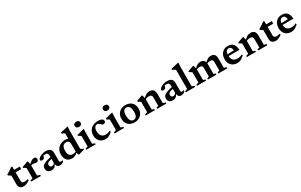

<svg xmlns="http://www.w3.org/2000/svg" viewBox="328 -2712 7392 4715"><g transform="rotate(-30 4024.5 -355.0)"><path d="M217 -144Q217 -110 237.8 -94Q258.5 -78 301 -78Q321 -78 344.5 -82Q368 -86 395 -93.5V-55.5Q356 -30.5 326 -15.8Q296 -1 272.2 5.2Q248.5 11.5 227 11.5Q185.5 11.5 154 -2.5Q122.5 -16.5 105 -45Q87.5 -73.5 87.5 -117V-370L14 -418V-443Q29.5 -451 46.5 -460.8Q63.5 -470.5 81.2 -481.8Q99 -493 116.8 -505Q134.5 -517 151 -529.5Q167.5 -542 182.5 -554H217V-445.5ZM164.5 -387 165.5 -459H380L374 -387Z M783.5 -467.5Q814.5 -467.5 829 -450.8Q843.5 -434 843.5 -408Q843.5 -375.5 827 -357.5Q810.5 -339.5 789.5 -339.5Q768 -339.5 750.8 -342.8Q733.5 -346 716.5 -349Q699.5 -352 679.5 -352Q667.5 -352 655.8 -349.5Q644 -347 632.8 -342Q621.5 -337 610 -328.5L597 -352Q631 -385 657.5 -407.2Q684 -429.5 705.8 -442.8Q727.5 -456 746.5 -461.8Q765.5 -467.5 783.5 -467.5ZM634 -367.5V-55.5L710 -30.5V0H435.5V-30.5L504.5 -54V-342Q497 -350 486.2 -358Q475.5 -366 461.5 -374.5Q447.5 -383 430.5 -391V-413.5L593.5 -471.5H613Z M1178.5 -290 1177 -239Q1123 -229.5 1089.5 -218.8Q1056 -208 1038.2 -195.8Q1020.5 -183.5 1014 -169.2Q1007.5 -155 1007.5 -137Q1007.5 -104 1024 -88.2Q1040.5 -72.5 1070 -72.5Q1092 -72.5 1109.2 -82Q1126.5 -91.5 1136.8 -107.5Q1147 -123.5 1147 -143V-329.5Q1147 -367.5 1128.2 -388.2Q1109.5 -409 1065.5 -409Q1045.5 -409 1027.2 -405.8Q1009 -402.5 993.5 -397L1018 -430.5Q1014.5 -408 1010.8 -391.2Q1007 -374.5 1002.8 -362.5Q998.5 -350.5 992.5 -341.5Q984.5 -328.5 969.8 -323Q955 -317.5 935 -317.5Q910.5 -317.5 897.8 -326.8Q885 -336 885 -351.5Q885 -370.5 903.5 -391Q922 -411.5 954 -429.2Q986 -447 1027.8 -458.2Q1069.5 -469.5 1116 -469.5Q1176 -469.5 1211.2 -452Q1246.5 -434.5 1261.5 -402.2Q1276.5 -370 1276.5 -326V-103.5Q1276.5 -88.5 1280.8 -79Q1285 -69.5 1293.8 -65Q1302.5 -60.5 1315 -60.5Q1325 -60.5 1336.8 -63.5Q1348.5 -66.5 1361 -72.5V-34.5Q1335.5 -13 1306.2 -0.8Q1277 11.5 1250 11.5Q1217.5 11.5 1195.5 -2Q1173.5 -15.5 1162.5 -41.2Q1151.5 -67 1150.5 -104.5L1155 -107.5Q1146 -68 1126.2 -41.2Q1106.5 -14.5 1078.2 -1.2Q1050 12 1014 12Q952.5 12 916 -19Q879.5 -50 879.5 -110.5Q879.5 -141.5 891.8 -166.8Q904 -192 936 -213.2Q968 -234.5 1026.8 -253.2Q1085.5 -272 1178.5 -290Z M1750 -311Q1750 -355.5 1727 -382Q1704 -408.5 1655.5 -408.5Q1616.5 -408.5 1589.2 -389.5Q1562 -370.5 1547.8 -332Q1533.5 -293.5 1533.5 -235Q1533.5 -179.5 1548.5 -142.8Q1563.5 -106 1591.5 -88.2Q1619.5 -70.5 1659 -70.5Q1689 -70.5 1719.8 -79Q1750.5 -87.5 1780 -105V-69Q1741 -43 1713.8 -27Q1686.5 -11 1666.8 -2.5Q1647 6 1631.2 9Q1615.5 12 1599.5 12Q1533 12 1488 -15.5Q1443 -43 1420.2 -92.5Q1397.5 -142 1397.5 -208Q1397.5 -270.5 1418.5 -319.2Q1439.5 -368 1476.2 -402Q1513 -436 1560.5 -453.5Q1608 -471 1661 -471Q1690.5 -471 1716.8 -466.8Q1743 -462.5 1770 -453Q1797 -443.5 1828.5 -427.5L1750 -412V-604Q1743 -611 1730.2 -618.2Q1717.5 -625.5 1701.8 -633Q1686 -640.5 1670 -647.5V-676L1866.5 -722.5H1888L1880 -616V-98Q1885 -93.5 1893.5 -87.5Q1902 -81.5 1912.2 -75.5Q1922.5 -69.5 1933 -64.5Q1943.5 -59.5 1952 -56V-34L1789.5 11.5H1772.5L1750 -78.5Z M2126.5 -574Q2087.5 -574 2064.8 -594.5Q2042 -615 2042 -649Q2042 -682 2064.8 -702.2Q2087.5 -722.5 2126.5 -722.5Q2166 -722.5 2188.5 -702.2Q2211 -682 2211 -649Q2211 -615 2188.5 -594.5Q2166 -574 2126.5 -574ZM2202 -471 2195.5 -359.5V-54L2264 -30.5V0H1997V-30.5L2066 -54V-349Q2059.5 -356 2047.8 -364.5Q2036 -373 2021.2 -381.8Q2006.5 -390.5 1992 -397.5V-423L2175 -471Z M2596 -471Q2650 -471 2682 -459.8Q2714 -448.5 2728.2 -430.8Q2742.5 -413 2742.5 -393.5Q2742.5 -374.5 2733.8 -360.2Q2725 -346 2710.5 -338Q2696 -330 2679 -330Q2666.5 -330 2653 -338.2Q2639.5 -346.5 2626 -358.8Q2612.5 -371 2599 -383.2Q2585.5 -395.5 2572.8 -403.8Q2560 -412 2547.5 -412Q2518.5 -412 2495 -397.2Q2471.5 -382.5 2457.5 -351Q2443.5 -319.5 2443.5 -268.5Q2443.5 -206.5 2461.8 -165.2Q2480 -124 2515.2 -103.8Q2550.5 -83.5 2601 -83.5Q2636 -83.5 2667 -92.5Q2698 -101.5 2730 -120L2740.5 -84.5Q2706 -51 2673.5 -29.5Q2641 -8 2609.5 2Q2578 12 2546 12Q2477.5 12 2427 -16.8Q2376.5 -45.5 2348.5 -97.5Q2320.5 -149.5 2320.5 -218.5Q2320.5 -273 2338.8 -319Q2357 -365 2392.2 -399Q2427.5 -433 2478.8 -452Q2530 -471 2596 -471Z M2930.5 -574Q2891.5 -574 2868.8 -594.5Q2846 -615 2846 -649Q2846 -682 2868.8 -702.2Q2891.5 -722.5 2930.5 -722.5Q2970 -722.5 2992.5 -702.2Q3015 -682 3015 -649Q3015 -615 2992.5 -594.5Q2970 -574 2930.5 -574ZM3006 -471 2999.5 -359.5V-54L3068 -30.5V0H2801V-30.5L2870 -54V-349Q2863.5 -356 2851.8 -364.5Q2840 -373 2825.2 -381.8Q2810.5 -390.5 2796 -397.5V-423L2979 -471Z M3371 -52.5Q3405.5 -52.5 3430.2 -68.5Q3455 -84.5 3468.2 -120Q3481.5 -155.5 3481.5 -213.5Q3481.5 -278 3469 -320.8Q3456.5 -363.5 3431.8 -385Q3407 -406.5 3370.5 -406.5Q3336 -406.5 3311.2 -390.5Q3286.5 -374.5 3273.2 -338.8Q3260 -303 3260 -245.5Q3260 -181.5 3272.5 -138.5Q3285 -95.5 3310 -74Q3335 -52.5 3371 -52.5ZM3366.5 12Q3292 12 3237.8 -17.5Q3183.5 -47 3154.2 -100.2Q3125 -153.5 3125 -225Q3125 -298.5 3156.2 -353.8Q3187.5 -409 3243.8 -440Q3300 -471 3375 -471Q3450 -471 3504 -441.5Q3558 -412 3587.2 -358.8Q3616.5 -305.5 3616.5 -234Q3616.5 -160.5 3585.2 -105.2Q3554 -50 3497.8 -19Q3441.5 12 3366.5 12Z M3883 -367.5V-51.5L3943.5 -30.5V0H3684.5V-30.5L3753.5 -54V-342Q3744 -353 3726.5 -364.5Q3709 -376 3679.5 -391V-413.5L3834.5 -471.5H3854.5ZM4007 -30.5 4067.5 -51.5V-293.5Q4067.5 -318.5 4058.2 -335.2Q4049 -352 4030 -360.2Q4011 -368.5 3981 -368.5Q3949 -368.5 3920 -359.5Q3891 -350.5 3872 -337L3856 -361.5Q3893 -396.5 3920.2 -418.2Q3947.5 -440 3969.2 -451.2Q3991 -462.5 4011.8 -466.8Q4032.5 -471 4056 -471Q4128 -471 4162.5 -430.8Q4197 -390.5 4197 -308.5V-54L4267 -30.5V0H4007Z M4618 -290 4616.5 -239Q4562.5 -229.5 4529 -218.8Q4495.5 -208 4477.8 -195.8Q4460 -183.5 4453.5 -169.2Q4447 -155 4447 -137Q4447 -104 4463.5 -88.2Q4480 -72.5 4509.5 -72.5Q4531.5 -72.5 4548.8 -82Q4566 -91.5 4576.2 -107.5Q4586.5 -123.5 4586.5 -143V-329.5Q4586.5 -367.5 4567.8 -388.2Q4549 -409 4505 -409Q4485 -409 4466.8 -405.8Q4448.5 -402.5 4433 -397L4457.5 -430.5Q4454 -408 4450.2 -391.2Q4446.5 -374.5 4442.2 -362.5Q4438 -350.5 4432 -341.5Q4424 -328.5 4409.2 -323Q4394.5 -317.5 4374.5 -317.5Q4350 -317.5 4337.2 -326.8Q4324.5 -336 4324.5 -351.5Q4324.5 -370.5 4343 -391Q4361.5 -411.5 4393.5 -429.2Q4425.5 -447 4467.2 -458.2Q4509 -469.5 4555.5 -469.5Q4615.5 -469.5 4650.8 -452Q4686 -434.5 4701 -402.2Q4716 -370 4716 -326V-103.5Q4716 -88.5 4720.2 -79Q4724.5 -69.5 4733.2 -65Q4742 -60.5 4754.5 -60.5Q4764.5 -60.5 4776.2 -63.5Q4788 -66.5 4800.5 -72.5V-34.5Q4775 -13 4745.8 -0.8Q4716.5 11.5 4689.5 11.5Q4657 11.5 4635 -2Q4613 -15.5 4602 -41.2Q4591 -67 4590 -104.5L4594.5 -107.5Q4585.5 -68 4565.8 -41.2Q4546 -14.5 4517.8 -1.2Q4489.5 12 4453.5 12Q4392 12 4355.5 -19Q4319 -50 4319 -110.5Q4319 -141.5 4331.2 -166.8Q4343.5 -192 4375.5 -213.2Q4407.5 -234.5 4466.2 -253.2Q4525 -272 4618 -290Z M5018.5 -54 5087.5 -30.5V0H4820V-30.5L4889 -54V-595Q4882 -602.5 4869.5 -610.8Q4857 -619 4840.2 -628Q4823.5 -637 4804 -645.5V-674.5L5005.5 -722.5H5027.5L5018.5 -616.5Z M5337 -367.5V-51.5L5393.5 -30.5V0H5138.5V-30.5L5207.5 -54V-342Q5198 -353 5180.5 -364.5Q5163 -376 5133.5 -391V-413.5L5288.5 -471.5H5308.5ZM5633.5 -330.5V-51.5L5689.5 -30.5V0H5447V-30.5L5503.5 -51.5V-301Q5503.5 -325 5494.8 -340Q5486 -355 5468.5 -362.2Q5451 -369.5 5424.5 -369.5Q5396.5 -369.5 5369.5 -361.8Q5342.5 -354 5325 -341L5309.5 -367Q5345 -400.5 5370.8 -421Q5396.5 -441.5 5417.2 -452.2Q5438 -463 5457.5 -467Q5477 -471 5499.5 -471Q5546 -471 5575.5 -454Q5605 -437 5619.2 -405.8Q5633.5 -374.5 5633.5 -330.5ZM5929.5 -317.5V-54L5999 -30.5V0H5743.5V-30.5L5800 -51.5V-301Q5800 -325 5791 -340Q5782 -355 5764.5 -362.2Q5747 -369.5 5720.5 -369.5Q5692 -369.5 5665 -361.8Q5638 -354 5620.5 -341L5605 -367Q5640.5 -400 5666.5 -420.8Q5692.5 -441.5 5713.2 -452.2Q5734 -463 5753.5 -467Q5773 -471 5795.5 -471Q5865 -471 5897.2 -431.8Q5929.5 -392.5 5929.5 -317.5Z M6281 -471Q6346 -471 6389.2 -445.2Q6432.5 -419.5 6456 -369Q6479.5 -318.5 6483.5 -244.5H6143.5V-295L6405.5 -303.5L6357.5 -279.5Q6355.5 -325.5 6345.8 -354.5Q6336 -383.5 6317.8 -397.5Q6299.5 -411.5 6272 -411.5Q6242 -411.5 6219.8 -396.2Q6197.5 -381 6185.2 -347.5Q6173 -314 6173 -258Q6173 -199 6192.5 -160Q6212 -121 6249.2 -101.8Q6286.5 -82.5 6340 -82.5Q6364.5 -82.5 6386.8 -86.5Q6409 -90.5 6430 -98.5Q6451 -106.5 6471.5 -118.5L6482 -84.5Q6449.5 -54 6417 -32.2Q6384.5 -10.5 6351 0.8Q6317.5 12 6282.5 12Q6211.5 12 6159.5 -17.2Q6107.5 -46.5 6078.8 -99.2Q6050 -152 6050 -222.5Q6050 -293.5 6077.2 -349.8Q6104.5 -406 6156.2 -438.5Q6208 -471 6281 -471Z M6749 -367.5V-51.5L6809.5 -30.5V0H6550.5V-30.5L6619.5 -54V-342Q6610 -353 6592.5 -364.5Q6575 -376 6545.5 -391V-413.5L6700.5 -471.5H6720.5ZM6873 -30.5 6933.5 -51.5V-293.5Q6933.5 -318.5 6924.2 -335.2Q6915 -352 6896 -360.2Q6877 -368.5 6847 -368.5Q6815 -368.5 6786 -359.5Q6757 -350.5 6738 -337L6722 -361.5Q6759 -396.5 6786.2 -418.2Q6813.5 -440 6835.2 -451.2Q6857 -462.5 6877.8 -466.8Q6898.5 -471 6922 -471Q6994 -471 7028.5 -430.8Q7063 -390.5 7063 -308.5V-54L7133 -30.5V0H6873Z M7363 -144Q7363 -110 7383.8 -94Q7404.5 -78 7447 -78Q7467 -78 7490.5 -82Q7514 -86 7541 -93.5V-55.5Q7502 -30.5 7472 -15.8Q7442 -1 7418.2 5.2Q7394.5 11.5 7373 11.5Q7331.5 11.5 7300 -2.5Q7268.5 -16.5 7251 -45Q7233.5 -73.5 7233.5 -117V-370L7160 -418V-443Q7175.5 -451 7192.5 -460.8Q7209.5 -470.5 7227.2 -481.8Q7245 -493 7262.8 -505Q7280.5 -517 7297 -529.5Q7313.5 -542 7328.5 -554H7363V-445.5ZM7310.5 -387 7311.5 -459H7526L7520 -387Z M7811 -471Q7876 -471 7919.2 -445.2Q7962.5 -419.5 7986 -369Q8009.5 -318.5 8013.5 -244.5H7673.5V-295L7935.5 -303.5L7887.5 -279.5Q7885.5 -325.5 7875.8 -354.5Q7866 -383.5 7847.8 -397.5Q7829.5 -411.5 7802 -411.5Q7772 -411.5 7749.8 -396.2Q7727.5 -381 7715.2 -347.5Q7703 -314 7703 -258Q7703 -199 7722.5 -160Q7742 -121 7779.2 -101.8Q7816.5 -82.5 7870 -82.5Q7894.5 -82.5 7916.8 -86.5Q7939 -90.5 7960 -98.5Q7981 -106.5 8001.5 -118.5L8012 -84.5Q7979.5 -54 7947 -32.2Q7914.5 -10.5 7881 0.8Q7847.5 12 7812.5 12Q7741.5 12 7689.5 -17.2Q7637.5 -46.5 7608.8 -99.2Q7580 -152 7580 -222.5Q7580 -293.5 7607.2 -349.8Q7634.5 -406 7686.2 -438.5Q7738 -471 7811 -471Z"/></g></svg>

Font: Newsreader SemiBold
Style: Regular
Weight: 600
Designer: Hugues Gentile
Foundry: Production Type
Version: Version 1.003